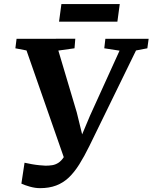

<svg xmlns="http://www.w3.org/2000/svg" viewBox="-20 -940 774 974"><path d="M183 14.5Q158.5 14.5 131.2 6.8Q104 -1 88.5 -8.5L104.5 -114.5Q122.5 -110.5 142.2 -107Q162 -103.5 180 -101.8Q198 -100 211 -99.5Q228.5 -99.5 244.8 -102Q261 -104.5 276 -114Q291 -123.5 304.5 -144.2Q318 -165 330.5 -201.5L314 -112.5L114.5 -684L58 -695L64 -743L362 -743.5L358 -695L276 -683.5L369.5 -369.5L411.5 -198L372 -199.5L436.5 -353L586.5 -683L509 -695L514.5 -743H734L727.5 -695L670 -684L433.5 -199.5Q407.5 -146.5 382.2 -106.2Q357 -66 328.8 -39.2Q300.5 -12.5 265 1Q229.5 14.5 183 14.5ZM291.5 -919.5H587.5L575.5 -830H279.5Z"/></svg>

Font: Merriweather 24pt
Style: Bold Italic
Weight: 700
Italic angle: -7.8°
Designer: Eben Sorkin
Foundry: Eben Sorkin
Version: Version 2.101